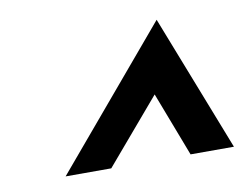

<svg xmlns="http://www.w3.org/2000/svg" viewBox="-47 -783 574 447"><g transform="rotate(-10 239.5 -560.0)"><path d="M75.2 -398.4 347.2 -720.7 473.1 -398.4H370.6L312.5 -550.3L183.1 -398.4Z"/></g></svg>

Font: HK Grotesk SemiBold Italic
Style: Regular
Weight: 600
Italic angle: -13°
Designer: Alfredo Marco Pradil and Stefan Peev
Foundry: Hanken Design Co.
Version: Version 1.000;PS 001.000;hotconv 1.0.88;makeotf.lib2.5.64775